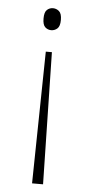

<svg xmlns="http://www.w3.org/2000/svg" viewBox="-52 -574 369 783"><g transform="rotate(5 132.0 -182.5)"><path d="M144 -363 155 177H110L119 -363ZM133 -542Q147 -542 158 -532.5Q169 -523 169 -497Q169 -471 158 -461.5Q147 -452 133 -452Q119 -452 108.5 -461.5Q98 -471 98 -497Q98 -523 108.5 -532.5Q119 -542 133 -542Z"/></g></svg>

Font: Noto Serif Khmer SemiCondensed ExtraLight
Style: Regular
Weight: 200
Width: 4
Designer: Danh Hong and the Monotype Design Team
Foundry: Monotype Imaging Inc.
Version: Version 2.004; ttfautohint (v1.8.4.7-5d5b)